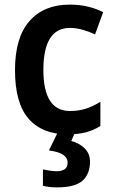

<svg xmlns="http://www.w3.org/2000/svg" viewBox="-20 -572 496 832"><path d="M273 10Q163 10 104 -57.5Q45 -125 45 -268Q45 -410 108 -481Q171 -552 281 -552Q328 -552 364.5 -542.5Q401 -533 427 -519L392 -423Q364 -436 336.5 -443.5Q309 -451 283 -451Q168 -451 168 -269Q168 -91 283 -91Q322 -91 353.5 -101.5Q385 -112 415 -131V-26Q385 -7 351.5 1.5Q318 10 273 10ZM370 128Q370 182 337.5 211Q305 240 228 240Q192 240 166 233V162Q179 165 196 167.5Q213 170 226 170Q247 170 260 161.5Q273 153 273 133Q273 90 192 80L231 0H306L289 39Q324 48 347 71Q370 94 370 128Z"/></svg>

Font: Noto Sans Sinhala SemiCondensed SemiBold
Style: Regular
Weight: 600
Width: 4
Designer: Jelle Bosma - Monotype Design Team
Foundry: Monotype Imaging Inc.
Version: Version 2.006; ttfautohint (v1.8.4.7-5d5b)